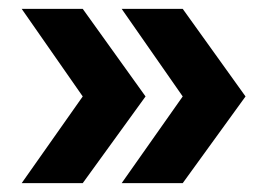

<svg xmlns="http://www.w3.org/2000/svg" viewBox="-20 -533 604 434"><path d="M255 -119 393 -315 255 -513H393L535 -315L393 -119ZM29 -119 167 -315 29 -513H167L309 -315L167 -119Z"/></svg>

Font: MuseoModerno Thin
Style: Bold
Weight: 700
Version: Version 1.003